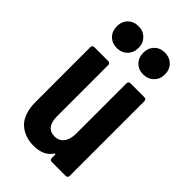

<svg xmlns="http://www.w3.org/2000/svg" viewBox="-222 -799 882 882"><g transform="rotate(45 219.0 -358.0)"><path d="M130.9 -581.1Q99.6 -581.1 79.8 -601.1Q60.1 -621.1 60.1 -651.9Q60.1 -683.6 79.8 -703.4Q99.6 -723.1 130.9 -723.1Q161.6 -723.1 181.4 -703.1Q201.2 -683.1 201.2 -651.9Q201.2 -621.1 181.2 -601.1Q161.1 -581.1 130.9 -581.1ZM231.9 -651.9Q231.9 -683.1 251.5 -703.1Q271 -723.1 301.8 -723.1Q333 -723.1 353 -703.4Q373 -683.6 373 -651.9Q373 -621.1 352.8 -601.1Q332.5 -581.1 301.8 -581.1Q271 -581.1 251.5 -601.1Q231.9 -621.1 231.9 -651.9ZM276.9 -499Q276.9 -503.9 280.5 -507.6Q284.2 -511.2 289.1 -511.2H380.9Q385.7 -511.2 389.4 -507.6Q393.1 -503.9 393.1 -499V-12.2Q393.1 -6.8 389.4 -3.4Q385.7 0 380.9 0H289.1Q284.2 0 280.5 -3.4Q276.9 -6.8 276.9 -12.2V-34.2Q276.9 -37.1 275.1 -38.1Q273.4 -39.1 271 -36.1Q242.7 6.8 178.2 6.8Q148.9 6.8 125 -1.7Q101.1 -10.3 82 -27.3Q63 -44.4 52.5 -73.7Q42 -103 42 -142.1V-499Q42 -503.9 45.4 -507.6Q48.8 -511.2 54.2 -511.2H146Q151.4 -511.2 154.8 -507.6Q158.2 -503.9 158.2 -499V-167Q158.2 -91.8 215.8 -91.8Q244.1 -91.8 260.5 -113Q276.9 -134.3 276.9 -171.9Z"/></g></svg>

Font: Barlow Condensed SemiBold
Style: Regular
Weight: 600
Width: 3
Designer: Jeremy Tribby
Foundry: Tribby Type
Version: Version 1.422;hotconv 1.0.109;makeotfexe 2.5.65596